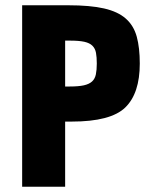

<svg xmlns="http://www.w3.org/2000/svg" viewBox="-20 -708 596 728"><path d="M64 0H227V-247H252Q400 -247 455 -300.5Q510 -354 510 -467Q510 -527 498.5 -569Q487 -611 457 -637.5Q427 -664 374.5 -676Q322 -688 239 -688H64ZM227 -380V-554H245Q280 -554 300 -549.5Q320 -545 330.5 -534.5Q341 -524 344 -507.5Q347 -491 347 -467Q347 -443 343.5 -426Q340 -409 329 -399Q318 -389 298 -384.5Q278 -380 244 -380Z"/></svg>

Font: Secuela Black
Style: Regular
Weight: 900
Designer: Fernando Haro
Foundry: deFharo
Version: Version 1.704